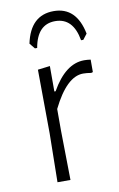

<svg xmlns="http://www.w3.org/2000/svg" viewBox="-79 -713 469 758"><g transform="rotate(-10 155.5 -334.0)"><path d="M93 -536 75 -558Q98 -668 191 -668Q282 -668 304 -558L287 -536H278Q262 -628 190 -628Q118 -628 102 -536ZM139 -457V-355H144Q201 -456 276 -456Q288 -456 302 -454V-404L295 -402Q277 -405 263 -405Q197 -405 138 -285V-198L141 0H89L92 -195L90 -451Z"/></g></svg>

Font: Alegreya Sans SC Light
Style: Regular
Weight: 300
Designer: Juan Pablo del Peral
Foundry: Huerta Tipografica
Version: Version 2.007